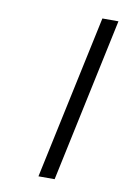

<svg xmlns="http://www.w3.org/2000/svg" viewBox="-71 -616 434 667"><g transform="rotate(10 146.0 -282.5)"><path d="M112.3 6.8 235.8 -571.8H292.5L169.4 6.8Z"/></g></svg>

Font: Linux Biolinum G
Style: Italic
Weight: 400
Italic angle: -12°
Designer: Philipp H. Poll
Foundry: Philipp H. Poll
Version: Version 0.5.1